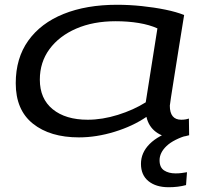

<svg xmlns="http://www.w3.org/2000/svg" viewBox="-20 -566 863 805"><path d="M704 10Q664 10 633.5 -13Q603 -36 594 -76Q537 -37 460.5 -13.5Q384 10 311 10Q190 10 118 -47.5Q46 -105 46 -217Q46 -322 98.5 -395.5Q151 -469 246.5 -507.5Q342 -546 471 -546Q522 -546 574.5 -540.5Q627 -535 673.5 -525.5Q720 -516 752 -503Q740 -430 729.5 -363.5Q719 -297 710.5 -244Q702 -191 697 -158.5Q692 -126 692 -123Q692 -64 740 -64Q758 -64 772 -69L773 1Q743 10 704 10ZM591 -137 640 -447Q607 -462 562 -469.5Q517 -477 465 -477Q371 -477 299.5 -446Q228 -415 187.5 -360Q147 -305 147 -232Q147 -152 201 -108Q255 -64 348 -64Q409 -64 474.5 -84.5Q540 -105 591 -137ZM711 -19 772 -1Q708 18 678.5 46Q649 74 649 106Q649 136 668 148.5Q687 161 716 161Q730 161 741 159.5Q752 158 764 156L760 210Q727 219 687 219Q634 219 602.5 193.5Q571 168 571 121Q571 74 607.5 37.5Q644 1 711 -19Z"/></svg>

Font: Georama ExtraExtended
Style: Italic
Weight: 400
Width: 8
Italic angle: -9°
Designer: Jean-Baptiste Levee
Foundry: Production Type
Version: Version 1.000